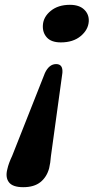

<svg xmlns="http://www.w3.org/2000/svg" viewBox="-20 -606 392 797"><path d="M76.5 171Q32.5 171 17 150.5Q1.5 130 10.5 96Q15.5 72.5 30.5 41L166.5 -303Q184 -340 213 -340Q242 -340 239 -303.5L191.5 41.5Q190.5 55 188.5 68.8Q186.5 82.5 184 92.5Q174 129 147.8 150Q121.5 171 76.5 171ZM270 -586Q309 -586 329.5 -566.2Q350 -546.5 348.5 -517.5Q346.5 -482.5 315 -456.2Q283.5 -430 232.5 -430Q193 -430 174.5 -450.5Q156 -471 158 -501.5Q160 -536 190.8 -561Q221.5 -586 270 -586Z"/></svg>

Font: Fraunces 9pt S050 SemiBold
Style: Italic
Weight: 600
Italic angle: -16°
Version: Version 1.000; ttfautohint (v1.8.3)